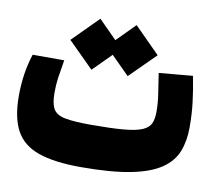

<svg xmlns="http://www.w3.org/2000/svg" viewBox="-62 -561 710 637"><g transform="rotate(10 293.0 -243.0)"><path d="M248.5 4.9Q158.7 4.9 105.2 -13.9Q51.8 -32.7 28.3 -75.9Q4.9 -119.1 4.9 -192.4Q4.9 -268.6 26.4 -334.5H132.8Q126.5 -298.8 123 -274.2Q119.6 -249.5 119.6 -223.1Q119.6 -187 129.9 -168.9Q140.1 -150.9 169.9 -145Q199.7 -139.2 258.3 -139.2Q326.2 -139.2 366.9 -142.8Q407.7 -146.5 428.7 -155.3Q449.7 -164.1 456.8 -179.4Q463.9 -194.8 463.9 -218.8Q463.9 -247.6 459.7 -275.4Q455.6 -303.2 448.7 -347.7L562.5 -357.9Q571.8 -309.1 576.4 -271Q581.1 -232.9 581.1 -187Q581.1 -141.6 567.1 -106Q553.2 -70.3 517.1 -45.7Q481 -21 416 -8.1Q351.1 4.9 248.5 4.9ZM349.1 -319.3 288.1 -380.4 227.1 -319.3 141.1 -404.8 227.1 -491.2 288.1 -429.7 349.1 -491.2 435.1 -404.8Z"/></g></svg>

Font: Cascadia Mono
Style: Bold
Weight: 700
Monospace: yes
Designer: Aaron Bell
Foundry: Saja Typeworks
Version: Version 2404.023; ttfautohint (v1.8.4)